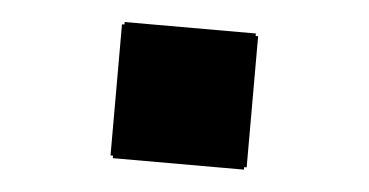

<svg xmlns="http://www.w3.org/2000/svg" viewBox="-30 -539 590 307"><g transform="rotate(5 265.0 -386.0)"><path d="M155.5 -280.5V-491H374V-280.5ZM159.5 -276.5V-495H370V-276.5Z"/></g></svg>

Font: Bodoni Moda 11pt ExtraBold
Style: Italic
Weight: 800
Italic angle: -13°
Version: Version 2.004